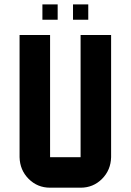

<svg xmlns="http://www.w3.org/2000/svg" viewBox="-20 -871 606 891"><path d="M495.6 -141.6Q494.1 -81.5 453.4 -40.8Q412.6 0 354 0H212.4Q153.8 0 113 -40.8Q72.3 -81.5 70.8 -141.6V-708.5H212.4V-141.6H354V-708.5H495.6ZM247.6 -779.3H176.8V-850.6H247.6ZM389.6 -779.3H318.8V-850.6H389.6Z"/></svg>

Font: Blazma
Style: Regular
Weight: 400
Designer: GGBotNet
Version: 1.00